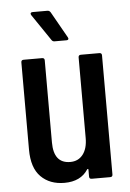

<svg xmlns="http://www.w3.org/2000/svg" viewBox="-52 -739 533 785"><g transform="rotate(-5 215.0 -346.5)"><path d="M246 -585Q248 -581 248 -579Q248 -573 239 -573H191Q183 -573 179 -579L105 -688Q103 -692 103 -693Q103 -700 112 -700H173Q180 -700 185 -693ZM283 -499Q283 -509 293 -509H369Q379 -509 379 -499V-10Q379 0 369 0H293Q283 0 283 -10V-39Q282 -43 278 -40Q248 7 181 7Q121 7 84.5 -29.5Q48 -66 48 -141V-499Q48 -509 58 -509H134Q144 -509 144 -499V-162Q144 -76 212 -76Q245 -76 264 -100.5Q283 -125 283 -168Z"/></g></svg>

Font: Barlow Condensed Medium
Style: Regular
Weight: 500
Width: 3
Designer: Jeremy Tribby
Foundry: Tribby Type
Version: Version 1.422;hotconv 1.0.109;makeotfexe 2.5.65596